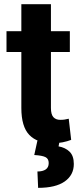

<svg xmlns="http://www.w3.org/2000/svg" viewBox="-20 -678 376 922"><path d="M224.6 -657.7V-528.3H315.4V-428.2H224.6V-159.7Q224.6 -127.9 236.6 -115.2Q248.5 -102.5 269 -102.5Q281.2 -102.5 290 -103.8Q298.8 -105 310.1 -107.9L321.8 -6.3Q302.7 1 280.5 5.4Q258.3 9.8 233.4 9.8Q159.2 9.8 120.8 -30Q82.5 -69.8 82.5 -159.2V-428.2H11.2V-528.3H82.5V-657.7ZM266.6 -2.9 261.2 24.9Q293 30.3 313.7 50Q334.5 69.8 334.5 109.4Q334.5 162.6 290.8 193.4Q247.1 224.1 163.1 224.1L159.7 145.5Q185.1 145.5 199.5 135.7Q213.9 126 213.9 105Q213.9 84.5 198.7 76.7Q183.6 68.8 144.5 66.4L159.7 -2.9Z"/></svg>

Font: Roboto Web
Style: Bold
Weight: 700
Designer: Google
Version: Version 1.200310; 2013